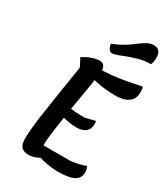

<svg xmlns="http://www.w3.org/2000/svg" viewBox="-240 -1096 1081 1232"><g transform="rotate(30 300.5 -480.0)"><path d="M179 26Q142 26 125 7Q108 -12 108 -55Q108 -84 111.5 -125Q115 -166 124 -230Q133 -294 148 -389.5Q163 -485 185 -623L154 -684Q186 -704 217 -715Q248 -726 273 -726Q317 -726 317 -673Q317 -665 312.5 -634Q308 -603 300.5 -557Q293 -511 283.5 -456Q274 -401 265 -344.5Q256 -288 248.5 -237Q241 -186 236.5 -147Q232 -108 232 -88Q232 -63 243.5 -44.5Q255 -26 280 -12Q227 26 179 26ZM399 25Q338 25 277.5 9.5Q217 -6 176 -33L209 -75H433Q465 -79 491 -85Q517 -91 542 -101Q547 -86 549 -77Q551 -68 551 -57Q551 -15 514.5 5Q478 25 399 25ZM357 -280Q329 -280 300 -285Q271 -290 232 -300L246 -369Q276 -365 307.5 -363Q339 -361 373 -361L447 -379Q447 -373 447.5 -366.5Q448 -360 448 -355Q448 -319 424.5 -299.5Q401 -280 357 -280ZM477 -582Q438 -582 400 -585.5Q362 -589 324.5 -597.5Q287 -606 249 -619L273 -679Q340 -679 390.5 -684.5Q441 -690 489.5 -699Q538 -708 596 -720Q600 -707 600.5 -697Q601 -687 601 -678Q601 -643 583.5 -622Q566 -601 537.5 -591.5Q509 -582 477 -582ZM317 -806Q304 -806 294.5 -818.5Q285 -831 280 -856Q330 -875 365 -897Q400 -919 426.5 -939.5Q453 -960 476 -973Q499 -986 525 -986Q579 -986 579 -925Q579 -909 577 -895.5Q575 -882 570 -871Q527 -871 488.5 -861Q450 -851 416.5 -838.5Q383 -826 358 -816Q333 -806 317 -806Z"/></g></svg>

Font: Lemonada
Style: Regular
Weight: 400
Designer: Mohamed Gaber (Arabic), Eduardo Tunni (Latin)
Foundry: Kief Type Foundry
Version: Version 4.005